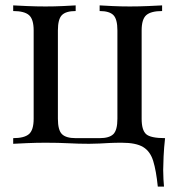

<svg xmlns="http://www.w3.org/2000/svg" viewBox="-20 -534 655 713"><path d="M582 -514V-493Q541 -493 523.5 -478Q506 -463 506 -421V-93Q506 -51 522.5 -36Q539 -21 593 -21Q589 14 587.5 47Q586 80 586 97Q586 115 587 131.5Q588 148 589 159H566Q560 100 549 64Q538 28 511.5 12Q485 -4 432 -4Q406 -4 386.5 -3Q367 -2 349.5 -1Q332 0 311 0Q272 0 234.5 -2Q197 -4 149 -4Q116 -4 81 -2.5Q46 -1 29 0V-21Q70 -21 87.5 -36Q105 -51 105 -93V-421Q105 -463 87.5 -478Q70 -493 29 -493V-514Q46 -513 81 -511.5Q116 -510 149 -510Q182 -510 213.5 -511.5Q245 -513 261 -514V-493Q225 -493 210 -478Q195 -463 195 -421V-93Q195 -51 210 -36Q225 -21 261 -21H350Q386 -21 401 -36Q416 -51 416 -93V-421Q416 -463 401 -478Q386 -493 350 -493V-514Q366 -513 397.5 -511.5Q429 -510 462 -510Q495 -510 530 -511.5Q565 -513 582 -514Z"/></svg>

Font: Playfair Display
Style: Regular
Weight: 400
Designer: Claus Eggers Sørensen
Foundry: Claus Eggers Sørensen
Version: Version 1.203